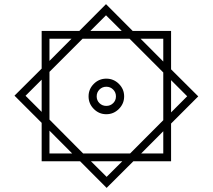

<svg xmlns="http://www.w3.org/2000/svg" viewBox="-20 -749 1024 925"><path d="M365.7 27.8H180.7V-157.2L49.8 -288.1L180.7 -418.5V-600.1H362.3L490.7 -729L619.1 -600.1H804.2V-415L935.1 -284.7L804.2 -153.8V27.8H622.6L493.7 156.2ZM415.5 -600.1H566.4L490.7 -675.3ZM766.6 -452.6V-562.5H657.2ZM218.3 -455.6 324.7 -562.5H218.3ZM218.3 -402.8V-172.9L380.4 -9.8H606.9L766.6 -169.9V-399.9L604 -562.5H377.9ZM406.7 -284.7Q406.7 -319.8 431.9 -345Q457 -370.1 492.2 -370.1Q527.3 -370.1 552.7 -345Q578.1 -319.8 578.1 -284.7Q578.1 -249.5 552.7 -224.1Q527.3 -198.7 492.2 -198.7Q457 -198.7 431.9 -224.1Q406.7 -249.5 406.7 -284.7ZM180.7 -365.2 103 -287.6 180.7 -210ZM804.2 -362.8V-207.5L881.8 -285.2ZM445.8 -284.7Q445.8 -265.1 459.2 -252Q472.7 -238.8 492.2 -238.8Q511.7 -238.8 525.1 -252Q538.6 -265.1 538.6 -284.7Q538.6 -304.2 525.1 -317.6Q511.7 -331.1 492.2 -331.1Q472.7 -331.1 459.2 -317.6Q445.8 -304.2 445.8 -284.7ZM218.3 -119.6V-9.8H327.6ZM660.2 -9.8H766.6V-116.7ZM569.3 27.8H418L493.7 103Z"/></svg>

Font: Vazirmatn RD
Style: Regular
Weight: 400
Designer: Saber Rastikerdar
Foundry: Saber Rastikerdar
Version: Version 32.102